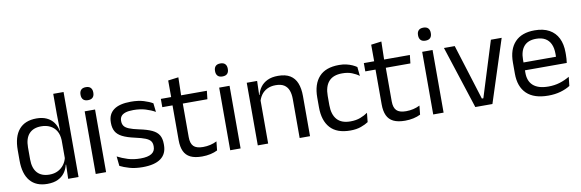

<svg xmlns="http://www.w3.org/2000/svg" viewBox="-49 -1067 4458 1474"><g transform="rotate(-10 2180.0 -329.5)"><path d="M226.9 10.7Q139.1 10.7 93 -43.9Q46.8 -98.6 46.8 -202.9V-283.6Q46.8 -388.7 93.4 -443.8Q140 -498.9 230.4 -498.9Q275.3 -498.9 308.4 -483.7Q341.5 -468.5 362 -440.9Q382.5 -413.4 389.3 -375.9H416.1L392.2 -301.3Q390.3 -344.6 372.6 -373.8Q354.8 -403 324.6 -418Q294.5 -433 255.3 -433Q193.7 -433 160.9 -397.1Q128.1 -361.2 128.1 -291.1V-197.8Q128.1 -128.8 160.7 -92.8Q193.3 -56.8 255.6 -56.8Q292.7 -56.8 321.1 -71.2Q349.6 -85.6 368.4 -110.8Q387.2 -136 393.8 -168L413.8 -109.9H390.2Q383 -76.8 363.3 -49.3Q343.6 -21.8 310.2 -5.6Q276.8 10.7 226.9 10.7ZM389.9 0 393.6 -117.9 392.2 -143.9V-348.1L392.7 -365L390.3 -503.5V-662.5H470.8V0Z M604.7 0V-488.2H685.6V0ZM645.2 -568.2Q620.2 -568.2 607.8 -581.2Q595.4 -594.3 595.4 -617.7V-620.2Q595.4 -643.5 607.8 -656.6Q620.2 -669.6 645.2 -669.6Q670.2 -669.6 682.5 -656.6Q694.9 -643.5 694.9 -620.2V-617.7Q694.9 -593.9 682.5 -581Q670.2 -568.2 645.2 -568.2Z M969.9 11.1Q911 11.1 867.1 -1.8Q823.2 -14.6 794 -29.7L786.3 -104.5Q822.9 -85.3 866.7 -71.4Q910.5 -57.5 965.8 -57.5Q1022.5 -57.5 1051.1 -75.6Q1079.7 -93.7 1079.7 -129.2V-134.5Q1079.7 -157.4 1068.8 -172.5Q1057.8 -187.7 1029.9 -199.2Q1001.9 -210.7 950.4 -221.8Q888.9 -235.3 853.4 -253.5Q817.9 -271.8 802.8 -298.9Q787.6 -326.1 787.6 -365.1V-369.7Q787.6 -433.3 832.2 -466.5Q876.7 -499.6 965.8 -499.6Q1023.4 -499.6 1065.7 -486.7Q1108 -473.7 1135 -457.3L1142.7 -388.9Q1109.9 -407.8 1067.9 -420.5Q1025.9 -433.1 973.6 -433.1Q935.6 -433.1 912.1 -425.3Q888.7 -417.5 878 -403.2Q867.3 -388.8 867.3 -368.9V-365.1Q867.3 -343 878 -327.7Q888.7 -312.3 915.9 -301.1Q943.1 -289.8 991.4 -279.6Q1053.8 -266.8 1090.6 -249.5Q1127.3 -232.2 1143.4 -205.2Q1159.4 -178.3 1159.4 -136.3V-128Q1159.4 -59.1 1111.6 -24Q1063.7 11.1 969.9 11.1Z M1433.4 9.8Q1377 9.8 1342.6 -7.2Q1308.2 -24.2 1292.5 -58.6Q1276.8 -93 1276.8 -144.6V-452.3H1356.9V-153.9Q1356.9 -105.9 1378.9 -83.3Q1400.9 -60.7 1453.1 -60.7Q1482.5 -60.7 1509.8 -67.1Q1537.1 -73.5 1560.8 -85.5L1553.6 -16.1Q1529.8 -3.9 1498.4 3Q1466.9 9.8 1433.4 9.8ZM1197.1 -416.2V-480.8H1555.9L1548.7 -416.2ZM1277.6 -473.1 1277.2 -610.1 1358.3 -620.7 1354.9 -473.1Z M1653.2 0V-488.2H1734.1V0ZM1693.7 -568.2Q1668.7 -568.2 1656.3 -581.2Q1643.9 -594.3 1643.9 -617.7V-620.2Q1643.9 -643.5 1656.3 -656.6Q1668.7 -669.6 1693.7 -669.6Q1718.7 -669.6 1731 -656.6Q1743.4 -643.5 1743.4 -620.2V-617.7Q1743.4 -593.9 1731 -581Q1718.7 -568.2 1693.7 -568.2Z M2194.5 0V-303.7Q2194.5 -343 2183.7 -371.5Q2173 -399.9 2148.7 -415.7Q2124.3 -431.4 2082.6 -431.4Q2044.1 -431.4 2015.8 -417Q1987.5 -402.5 1970 -377.8Q1952.5 -353 1945.5 -321.5L1931 -378.9H1948.7Q1956.3 -412.1 1976.3 -439.3Q1996.3 -466.5 2030.1 -482.7Q2063.9 -498.9 2113 -498.9Q2171.2 -498.9 2206.7 -477.1Q2242.3 -455.2 2258.8 -413.8Q2275.4 -372.3 2275.4 -312.6V0ZM1868.1 0V-488.2H1949L1945.4 -371.1L1949 -366.3V0Z M2588.8 11.1Q2483.9 11.1 2432.7 -45.7Q2381.4 -102.4 2381.4 -206.6V-282.3Q2381.4 -386.8 2432.9 -443.2Q2484.3 -499.7 2588.8 -499.7Q2619.9 -499.7 2645.4 -493.8Q2671 -487.8 2691.2 -478.7Q2711.4 -469.5 2725.4 -459.7L2732.6 -389.1Q2708.8 -407.1 2676.7 -419.6Q2644.6 -432.1 2600.9 -432.1Q2531.1 -432.1 2496.9 -393.2Q2462.7 -354.4 2462.7 -280.7V-208.7Q2462.7 -136.1 2496.9 -97Q2531.1 -57.8 2601.2 -57.8Q2645.8 -57.8 2678.7 -70.5Q2711.6 -83.1 2737 -100.9L2729.7 -29.5Q2707.4 -14.4 2672 -1.7Q2636.6 11.1 2588.8 11.1Z M3015.9 9.8Q2959.5 9.8 2925.1 -7.2Q2890.7 -24.2 2875 -58.6Q2859.3 -93 2859.3 -144.6V-452.3H2939.4V-153.9Q2939.4 -105.9 2961.4 -83.3Q2983.4 -60.7 3035.6 -60.7Q3065 -60.7 3092.3 -67.1Q3119.6 -73.5 3143.3 -85.5L3136.1 -16.1Q3112.3 -3.9 3080.9 3Q3049.4 9.8 3015.9 9.8ZM2779.6 -416.2V-480.8H3138.4L3131.2 -416.2ZM2860.1 -473.1 2859.7 -610.1 2940.8 -620.7 2937.4 -473.1Z M3235.7 0V-488.2H3316.6V0ZM3276.2 -568.2Q3251.2 -568.2 3238.8 -581.2Q3226.4 -594.3 3226.4 -617.7V-620.2Q3226.4 -643.5 3238.8 -656.6Q3251.2 -669.6 3276.2 -669.6Q3301.2 -669.6 3313.5 -656.6Q3325.9 -643.5 3325.9 -620.2V-617.7Q3325.9 -593.9 3313.5 -581Q3301.2 -568.2 3276.2 -568.2Z M3636.3 -55.4 3771.3 -488.2H3855.4L3697.2 0H3563.8L3405.4 -488.2H3489.5L3624.7 -55.4Z M4132.1 11.1Q4020.6 11.1 3964 -43.4Q3907.4 -97.8 3907.4 -199.7V-286.6Q3907.4 -389.4 3960.1 -445.1Q4012.7 -500.9 4113.5 -500.9Q4181.4 -500.9 4227.1 -475.7Q4272.7 -450.4 4295.7 -403.9Q4318.6 -357.4 4318.6 -293V-274.8Q4318.6 -259.1 4317.4 -243Q4316.2 -226.9 4314 -211.4H4239.7Q4240.5 -235.6 4240.7 -257.1Q4240.9 -278.6 4240.9 -296.4Q4240.9 -341 4226.6 -371.8Q4212.4 -402.6 4184.2 -418.8Q4155.9 -435 4113.5 -435Q4050.4 -435 4019 -398.5Q3987.6 -362.1 3987.6 -294.1V-247.4L3988 -237.5V-190.8Q3988 -160.4 3997 -135.9Q4006 -111.3 4025.1 -93.8Q4044.3 -76.2 4074 -66.8Q4103.8 -57.5 4145.2 -57.5Q4192.3 -57.5 4233.3 -70Q4274.3 -82.6 4310.4 -104.2L4302.8 -34Q4270.6 -13.5 4227.4 -1.2Q4184.3 11.1 4132.1 11.1ZM3950.1 -211.4V-272.7H4296.9V-211.4Z"/></g></svg>

Font: Anek Bangla Medium
Style: Regular
Weight: 500
Designer: Sulekha Rajkumar (Bangla), Yesha Goshar (Latin)
Foundry: Ek Type
Version: Version 1.003